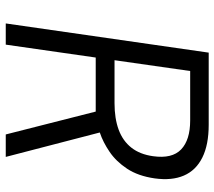

<svg xmlns="http://www.w3.org/2000/svg" viewBox="-60 -704 763 684"><g transform="rotate(90 322.0 -361.5)"><path d="M63 0 167 -723H424Q495.5 -723 541 -700.2Q586.5 -677.5 605 -634.5Q623.5 -591.5 615 -530.5Q606.5 -471.5 580.5 -432.2Q554.5 -393 520.2 -369.8Q486 -346.5 451.5 -335L538.5 0H458.5L377 -320.5H184.5L138.5 0ZM194 -387.5H347.5Q401.5 -387.5 441.5 -402.2Q481.5 -417 505.5 -447.5Q529.5 -478 536 -525Q545.5 -592.5 511.8 -624.8Q478 -657 408.5 -657H232.5Z"/></g></svg>

Font: Public Sans Thin Light
Style: Italic
Weight: 300
Italic angle: -8°
Version: Version 2.001